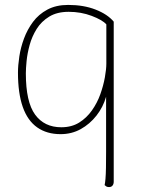

<svg xmlns="http://www.w3.org/2000/svg" viewBox="-20 -532 572 780"><path d="M423 228Q416 228 412 225.5Q408 223 405 220Q407 212 408.5 194.5Q410 177 410.5 149.5Q411 122 411 84V-139Q399 -97 372 -62.5Q345 -28 308 -7.5Q271 13 226 13Q170 13 131 -14.5Q92 -42 72.5 -97.5Q53 -153 53 -237Q53 -266 58.5 -302.5Q64 -339 77.5 -375.5Q91 -412 114 -443Q137 -474 172.5 -493Q208 -512 257 -512Q320 -512 368.5 -493Q417 -474 442 -444V206Q442 216 437 222Q432 228 423 228ZM229 -15Q271 -15 301.5 -34Q332 -53 353.5 -83.5Q375 -114 387.5 -149Q400 -184 406 -217.5Q412 -251 412 -274V-433Q396 -451 352.5 -467.5Q309 -484 259 -484Q212 -484 180 -464.5Q148 -445 129 -414.5Q110 -384 100.5 -349.5Q91 -315 88 -284Q85 -253 85 -234Q85 -118 122.5 -66.5Q160 -15 229 -15Z"/></svg>

Font: Arima Thin
Style: Regular
Weight: 100
Designer: Joana Correia and Natanael Gama
Foundry: NDISCOVER
Version: Version 1.101;gftools[0.9.23]